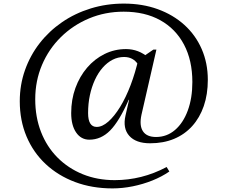

<svg xmlns="http://www.w3.org/2000/svg" viewBox="-20 -797 1266 1068"><path d="M606 251Q492 251 397.5 215.5Q303 180 234 115.5Q165 51 127.5 -38Q90 -127 90 -234Q90 -325 119 -407Q148 -489 200.5 -556.5Q253 -624 325 -673.5Q397 -723 484.5 -750Q572 -777 669 -777Q772 -777 857.5 -746Q943 -715 1005.5 -658.5Q1068 -602 1102 -524Q1136 -446 1136 -353Q1136 -272 1113.5 -207Q1091 -142 1049 -95.5Q1007 -49 948 -24.5Q889 0 815 0Q736 0 699 -41.5Q662 -83 678 -154L751 -473H763L833 -521H850L767 -159Q754 -99 775 -67Q796 -35 848 -35Q908 -35 953.5 -74Q999 -113 1024.5 -182Q1050 -251 1050 -341Q1050 -461 1003.5 -549Q957 -637 871.5 -684.5Q786 -732 668 -732Q565 -732 475.5 -694.5Q386 -657 318.5 -590.5Q251 -524 213.5 -435.5Q176 -347 176 -245Q176 -146 208 -63.5Q240 19 299.5 79Q359 139 440 172Q521 205 618 205Q693 205 765 187Q837 169 907 132L922 157Q880 186 827.5 207Q775 228 718 239.5Q661 251 606 251ZM477 -20Q431 -20 403.5 -60Q376 -100 376 -168Q376 -243 399.5 -307.5Q423 -372 464.5 -420.5Q506 -469 561.5 -496.5Q617 -524 681 -524Q716 -524 747.5 -512Q779 -500 806 -476L773 -328Q773 -401 746.5 -440.5Q720 -480 670 -480Q636 -480 606 -464.5Q576 -449 551 -420.5Q526 -392 508 -353Q490 -314 480 -267.5Q470 -221 470 -168Q470 -91 518 -91Q549 -91 582.5 -120.5Q616 -150 648 -202Q680 -254 706.5 -323.5Q733 -393 751 -473H797L746 -242H696Q643 -122 592.5 -71Q542 -20 477 -20Z"/></svg>

Font: Platypi Light
Style: Regular
Weight: 300
Designer: David Sargent
Foundry: Bolt Cutter Type
Version: Version 1.200